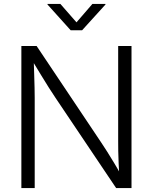

<svg xmlns="http://www.w3.org/2000/svg" viewBox="-20 -963 783 983"><path d="M89.4 0V-727.5H167.5L499.5 -231.4Q513.2 -211.4 529.8 -184.8Q546.4 -158.2 564.9 -127.7Q583.5 -97.2 601.1 -64.5L590.8 -60.5Q588.9 -93.3 587.4 -126.5Q585.9 -159.7 585.4 -189.2Q585 -218.8 585 -240.7V-727.5H653.3V0H574.7L264.6 -461.4Q248 -486.3 229.7 -514.9Q211.4 -543.5 189.7 -579.6Q168 -615.7 139.6 -662.1L152.3 -667.5Q153.8 -622.6 155 -583.7Q156.2 -544.9 157 -514.2Q157.7 -483.4 157.7 -461.9V0ZM289.1 -942.9 371.6 -848.6 453.1 -942.9H520V-939.9L400.4 -808.1H341.8L223.1 -939.9V-942.9Z"/></svg>

Font: Inter 20pt Light
Style: Regular
Weight: 300
Version: Version 4.001;git-66647c0bb